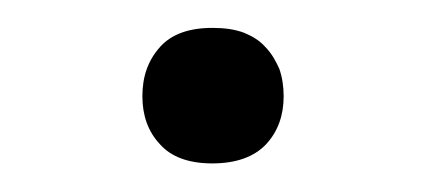

<svg xmlns="http://www.w3.org/2000/svg" viewBox="-20 -436 309 137"><path d="M81.6 -367.3C81.6 -353.7 85.6 -342.1 94.2 -333C102.3 -323.9 114.9 -319.4 131.5 -319.4C148.1 -319.4 161.2 -323.9 169.8 -333C178.3 -342.1 182.4 -353.7 182.4 -367.3C182.4 -374.3 181.4 -380.9 179.3 -386.9C176.8 -392.4 173.8 -398 169.3 -402.5C165.2 -407.1 160.2 -410.1 154.2 -412.6C147.6 -415.1 140.1 -416.1 131.5 -416.1C114.9 -416.1 102.3 -411.6 94.2 -402.5C85.6 -392.9 81.6 -381.4 81.6 -367.3Z"/></svg>

Font: Vazir FD Light
Style: Regular
Weight: 300
Foundry: DejaVu fonts team - Redesigned by Saber Rastikerdar
Version: Version 21.10;October 20, 2019;FontCreator 12.0.0.2547 64-bi